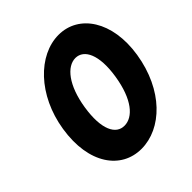

<svg xmlns="http://www.w3.org/2000/svg" viewBox="-224 -1011 1182 1182"><g transform="rotate(-45 366.5 -420.0)"><path d="M80 -420C38 -154 160 9 335 9C511 9 683 -154 725 -420C765 -674 646 -849 470 -849C294 -849 120 -674 80 -420ZM269 -420C295 -585 368 -675 443 -675C517 -674 562 -586 536 -420C509 -247 436 -166 362 -166C288 -165 242 -248 269 -420Z"/></g></svg>

Font: Rabbid Highway Sign IV
Style: BlkObl
Weight: 400
Foundry: Cannot Into Space Fonts
Version: Version 0.277